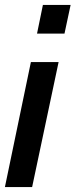

<svg xmlns="http://www.w3.org/2000/svg" viewBox="-37 -763 308 783"><path d="M114 -626 138 -743H251L226 -626ZM-17 0 89 -510H202L94 0Z"/></svg>

Font: Saira Ultra Condensed ExtraBold
Style: Italic
Weight: 800
Width: 1
Italic angle: -12°
Designer: Hector Gatti with collaboration of the Omnibus-Type team
Foundry: Omnibus-Type
Version: Version 1.001; ttfautohint (v1.8)